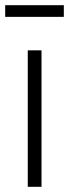

<svg xmlns="http://www.w3.org/2000/svg" viewBox="-46 -720 266 740"><path d="M61 0V-526H114V0ZM-26 -655V-700H200V-655Z"/></svg>

Font: Archivo Condensed ExtraLight
Style: Regular
Weight: 250
Width: 3
Designer: Hector Gatti
Foundry: Omnibus-Type
Version: Version 2.001